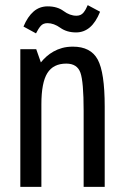

<svg xmlns="http://www.w3.org/2000/svg" viewBox="-20 -732 491 752"><path d="M59.6 0H142.1V-323.4Q142.1 -408.4 165.4 -445.6Q188.6 -482.9 239.7 -482.9Q282.4 -482.9 295 -447.2Q307.6 -411.6 307.6 -298.6V0H390.1V-315.1Q390.1 -448.3 362.7 -498.8Q335.3 -549.3 265.6 -549.3Q242.6 -549.3 223.7 -544.1Q204.9 -538.9 189.6 -530.2Q174.3 -521.6 162.1 -510.7Q150 -499.9 140.1 -487.6L121.9 -539.3H59.6ZM121 -601.3Q130.1 -619.7 139.6 -630.5Q149 -641.3 165.9 -641.3Q190.9 -641.3 216.3 -623.1Q241.7 -605 277.9 -605Q308.6 -605 332 -624.9Q355.4 -644.9 372 -686L323.6 -711.9Q316.7 -694.9 306.9 -682.6Q297 -670.4 279.3 -670.4Q253.7 -670.4 229 -688.8Q204.3 -707.1 166.7 -707.1Q135 -707.1 111.6 -687Q88.3 -666.9 72 -628Z"/></svg>

Font: Secuela Black
Style: Regular
Weight: 900
Designer: Fernando Haro
Foundry: deFharo
Version: Version 1.704